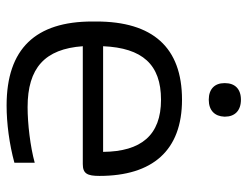

<svg xmlns="http://www.w3.org/2000/svg" viewBox="-102 -620 732 567"><g transform="rotate(90 263.5 -337.0)"><path d="M500 -265C500 -422 425 -509 275 -509C120 -509 44 -422 44 -256V-244C44 -77 124 9 292 9C345 9 406 1 461 -14V-74C414 -61 346 -53 297 -53C181 -53 125 -104 117 -216H465C493 -216 500 -229 500 -265ZM117 -276C122 -392 171 -447 275 -447C380 -447 428 -388 429 -276ZM226 -634C226 -606 243 -588 275 -588C307 -588 324 -606 325 -634V-636C325 -665 307 -683 275 -683C243 -683 226 -665 226 -636Z"/></g></svg>

Font: LT Wave Text Light
Style: Regular
Weight: 300
Designer: Daniel Lyons
Version: Version 2.5 (Glyphs App)